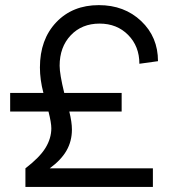

<svg xmlns="http://www.w3.org/2000/svg" viewBox="-20 -736 722 756"><path d="M80.1 -73.2Q136.2 -116.2 159.2 -153.8Q182.1 -191.4 182.1 -231Q182.1 -252.9 170.9 -296.9H20V-370.1H150.9Q137.2 -422.4 137.2 -470.2Q137.2 -580.6 201.4 -648.2Q265.6 -715.8 369.1 -715.8Q469.7 -715.8 535.9 -653.1Q602.1 -590.3 602.1 -495.1L528.8 -484.9Q528.8 -553.7 484.6 -598.4Q440.4 -643.1 372.1 -643.1Q302.2 -643.1 258.5 -596.9Q214.8 -550.8 214.8 -477.1Q214.8 -444.3 232.9 -370.1H459V-296.9H252.9Q263.2 -254.9 263.2 -226.1Q263.2 -180.2 241.9 -143.1Q220.7 -106 175.8 -73.2H582V0H80.1Z"/></svg>

Font: Uncut Sans
Style: Regular
Weight: 400
Designer: Kasper Nordkvist
Foundry: UNCUT.wtf
Version: Version 1.304;Glyphs 3.2 (3246)